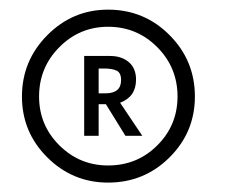

<svg xmlns="http://www.w3.org/2000/svg" viewBox="-20 -692 466 398"><path d="M204 -672Q279 -672 331.5 -619.2Q384 -566.5 384 -492Q384 -418 331.5 -365.8Q279 -313.5 204 -313.5Q130.5 -313.5 78 -365.8Q25.5 -418 25.5 -492Q25.5 -566 78 -619Q130.5 -672 204 -672ZM61 -492Q61 -432.5 103 -390.8Q145 -349 204 -349Q264.5 -349 306.2 -390.8Q348 -432.5 348 -492Q348 -552 306 -594.2Q264 -636.5 204 -636.5Q145 -636.5 103 -594.2Q61 -552 61 -492ZM154.5 -576H208Q232 -576 247 -563.2Q262 -550.5 262 -527Q262 -491.5 229 -479L275 -410.5H240L199.5 -476H184.5V-410.5H154.5ZM184.5 -498.5H198.5Q231 -498.5 231 -526Q231 -541 221.8 -545.5Q212.5 -550 196 -550H184.5Z"/></svg>

Font: League Spartan
Style: Regular
Weight: 350
Foundry: The League of Moveable Type
Version: Version 2.002